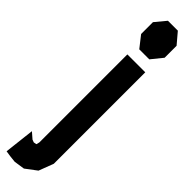

<svg xmlns="http://www.w3.org/2000/svg" viewBox="-410 -798 993 993"><g transform="rotate(45 86.0 -302.0)"><path d="M88.4 227.1 29.8 235.8 -6.3 231.9 -38.1 227.1 -19 61 14.2 89.8 28.8 95.2 43.5 92.8 45.4 90.8 49.3 74.7V60.5V28.3V-568.8H180.2V28.3V60.5V100.1L149.4 181.2ZM197.8 -692.9 147.5 -630.9H74.2L24.9 -693.8V-780.3L74.7 -840.3H147L197.8 -780.3Z"/></g></svg>

Font: Gap Sans
Style: Black
Weight: 400
Designer: Alexandre Liziard and Etienne Ozeray
Foundry: Interstices.io
Version: Version 1.6.1 - December 3. 2014